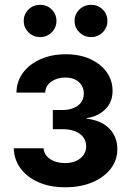

<svg xmlns="http://www.w3.org/2000/svg" viewBox="-20 -775 546 802"><path d="M252 7.3Q188 7.3 139.9 -14.2Q91.8 -35.6 65.2 -72.5Q38.6 -109.4 37.6 -155.8H162.1Q163.6 -128.4 188.7 -111.1Q213.9 -93.8 251 -93.8Q291 -93.8 315.4 -113.5Q339.8 -133.3 339.8 -163.6Q339.8 -196.3 313.5 -215.8Q287.1 -235.4 241.2 -235.4H200.7V-315.4H241.2Q280.3 -315.4 305.2 -333.7Q330.1 -352.1 330.1 -384.3Q330.1 -413.6 309.1 -432.4Q288.1 -451.2 252.9 -451.2Q218.8 -451.2 194.3 -434.1Q169.9 -417 168.9 -388.2H48.8Q49.3 -435.1 76.2 -471.2Q103 -507.3 149.4 -527.8Q195.8 -548.3 254.9 -548.3Q313.5 -548.3 357.4 -528.1Q401.4 -507.8 425.8 -473.4Q450.2 -439 450.2 -395.5Q450.2 -348.1 419.4 -318.1Q388.7 -288.1 341.8 -281.7V-279.3Q405.3 -271.5 437.7 -236.8Q470.2 -202.1 470.2 -152.3Q470.2 -106 442.4 -70.1Q414.6 -34.2 365.5 -13.4Q316.4 7.3 252 7.3ZM360.4 -620.1Q332 -620.1 311.8 -639.9Q291.5 -659.7 291.5 -687.5Q291.5 -715.8 311.8 -735.4Q332 -754.9 360.4 -754.9Q389.2 -754.9 408.9 -735.4Q428.7 -715.8 428.7 -687.5Q428.7 -659.7 408.9 -639.9Q389.2 -620.1 360.4 -620.1ZM147.5 -620.1Q119.1 -620.1 99.1 -639.9Q79.1 -659.7 79.1 -687.5Q79.1 -715.8 99.1 -735.4Q119.1 -754.9 147.5 -754.9Q176.3 -754.9 196 -735.4Q215.8 -715.8 215.8 -687.5Q215.8 -659.7 196 -639.9Q176.3 -620.1 147.5 -620.1Z"/></svg>

Font: Inter 17pt SemiBold
Style: Regular
Weight: 600
Version: Version 4.001;git-66647c0bb